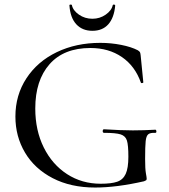

<svg xmlns="http://www.w3.org/2000/svg" viewBox="-20 -828 756 860"><path d="M49 -306Q49 -402 98.5 -477.5Q148 -553 234.5 -594.5Q321 -636 429 -636Q477 -636 522.5 -627Q568 -618 597 -603Q605 -598 607 -594Q609 -590 610 -580L622 -459Q622 -457 617 -456Q612 -455 611 -458Q585 -532 526 -572.5Q467 -613 385 -613Q266 -613 202 -540.5Q138 -468 138 -342Q138 -244 176 -167.5Q214 -91 280.5 -48Q347 -5 431 -5Q479 -5 505 -14Q531 -23 543 -49Q555 -75 555 -126Q555 -178 548.5 -198.5Q542 -219 520.5 -226Q499 -233 446 -233Q440 -233 440 -241Q440 -244 441.5 -246.5Q443 -249 445 -249Q525 -244 575 -244Q622 -244 676 -247Q680 -247 680.5 -240Q681 -233 676 -233Q653 -234 644 -226.5Q635 -219 632.5 -196Q630 -173 630 -116Q630 -71 633.5 -52Q637 -33 637 -28Q637 -22 634.5 -20.5Q632 -19 625 -16Q502 12 406 12Q297 12 216 -30Q135 -72 92 -144.5Q49 -217 49 -306ZM291 -803Q290 -807 295.5 -807.5Q301 -808 302 -805Q307 -781 333.5 -762.5Q360 -744 394 -744Q427 -744 453.5 -762.5Q480 -781 485 -805Q486 -808 491 -807.5Q496 -807 496 -803Q491 -748 465 -719Q439 -690 394 -690Q349 -690 322 -719Q295 -748 291 -803Z"/></svg>

Font: Cormorant SC Medium
Style: Regular
Weight: 500
Designer: Christian Thalmann (Catharsis Fonts)
Version: Version 3.000